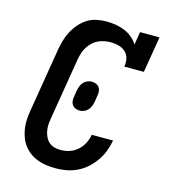

<svg xmlns="http://www.w3.org/2000/svg" viewBox="-111 -832 823 930"><g transform="rotate(15 300.0 -367.5)"><path d="M254 8Q230 8 207 5Q184 2 163 -6Q142 -14 124 -27Q106 -40 93 -57Q80 -74 72 -95Q64 -116 60.5 -139Q57 -162 58.5 -185.5Q60 -209 64 -232L116 -547Q120 -571 126.5 -595Q133 -619 145 -642Q157 -665 174 -685Q191 -705 213 -719Q235 -733 260 -738Q285 -743 309 -743Q333 -743 356.5 -739Q380 -735 400.5 -726.5Q421 -718 438.5 -703.5Q456 -689 468 -670L478 -735H576L546 -554H448Q452 -574 447.5 -594Q443 -614 429 -627Q415 -640 395.5 -645.5Q376 -651 355 -651Q340 -651 323.5 -648Q307 -645 292 -638Q277 -631 264.5 -619Q252 -607 243 -593Q234 -579 229 -563.5Q224 -548 221 -532L169 -217Q166 -201 165.5 -185Q165 -169 168 -154Q171 -139 178 -125Q185 -111 196.5 -101.5Q208 -92 223 -88Q238 -84 254 -84Q276 -84 298 -91Q320 -98 338 -114Q356 -130 366.5 -150.5Q377 -171 381 -194H488Q483 -166 473 -140Q463 -114 447 -90.5Q431 -67 409 -47Q387 -27 361 -14.5Q335 -2 308 3Q281 8 254 8ZM293 -292Q283 -292 273 -296Q263 -300 257 -308Q251 -316 249.5 -326.5Q248 -337 250 -348L255 -380Q257 -391 261 -402.5Q265 -414 273 -423.5Q281 -433 292.5 -438Q304 -443 316 -443Q326 -443 336 -439Q346 -435 352 -427Q358 -419 359.5 -408.5Q361 -398 359 -387L354 -355Q352 -344 348 -332.5Q344 -321 336 -311.5Q328 -302 316.5 -297Q305 -292 293 -292Z"/></g></svg>

Font: Iosevka Etoile SmBdObl
Style: Regular
Weight: 600
Italic angle: -9°
Designer: Belleve Invis
Foundry: Belleve Invis
Version: Version 15.5.2; ttfautohint (v1.8.4)